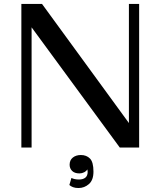

<svg xmlns="http://www.w3.org/2000/svg" viewBox="-20 -750 816 976"><path d="M88.6 0V-730H193.6L672.1 -74.1L635.3 -47.2V-730H687.3V0H588.9L119.1 -640.4L140.6 -647.6V0ZM379.1 205.8Q362.6 205.8 351.1 201.4Q339.6 197 332.6 190.4L343.1 154.6Q358.7 162.5 381.5 162.5Q402.4 162.5 414 152.9Q425.6 143.4 425.6 123.9Q425.6 117.8 424.4 111.9Q423.2 106 421.5 102L426.8 107.2Q419.6 119.7 408.1 125.6Q396.6 131.5 384 131.5Q359.3 131.5 346.6 118.8Q333.9 106.2 333.9 87.4Q333.9 63.9 350.2 50.9Q366.5 38 391 38Q419.7 38 437.4 56Q455.1 73.9 455.1 122.4Q455.1 165.6 432 185.7Q408.9 205.8 379.1 205.8Z"/></svg>

Font: Savate ExtraLight
Style: Regular
Weight: 200
Designer: Max Esnée
Foundry: Plomb Type
Version: Version 2.000